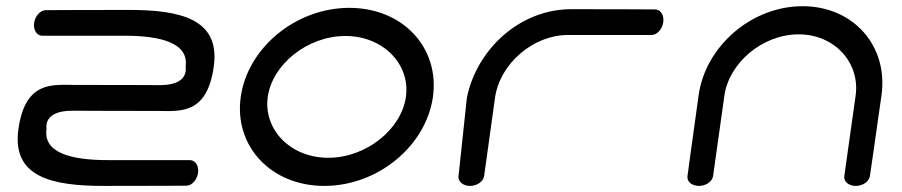

<svg xmlns="http://www.w3.org/2000/svg" viewBox="-20 -611 2963 631"><path d="M40.5 -186.7C18.2 -28.2 151.6 0 321.9 0C483.4 0 592 -0.7 592 -0.7C610.8 -0.7 627.7 -20.2 630.9 -42.8C634 -65.3 622.7 -84.8 603.8 -84.8C603.8 -84.8 445.3 -84.8 333.8 -84.8C215.2 -84.8 121.9 -108.2 132.9 -186.3C133.4 -190.1 119.6 -247.3 218.2 -247.1C221.5 -247.1 224.7 -247.1 227.6 -247.1C258 -247 360.8 -246.4 495.5 -246.4C568.2 -246.4 659.9 -230.9 682.5 -391.7C704.8 -550.1 571.4 -578.4 401.1 -578.4C239.6 -578.4 131 -577.6 131 -577.6C112.2 -577.6 95.3 -558.1 92.1 -535.6C89 -513.1 100.3 -493.5 119.2 -493.5C119.2 -493.5 277.7 -493.6 389.2 -493.6C507.8 -493.6 601.1 -470.1 590.1 -392C589.6 -388.3 603.4 -331 504.8 -331.2C504.8 -331.2 390.3 -331.9 227.5 -331.9C154.8 -331.9 63.1 -347.4 40.5 -186.7ZM219 -247.2C220 -247.2 221.8 -247.2 224.5 -247.1C221.2 -247.1 219 -247.2 219 -247.2Z M1115.1 -492.7C1241 -492.7 1328.9 -398.4 1314 -292.6C1299.2 -186.8 1184.7 -92.5 1058.9 -92.5C933 -92.5 845.1 -186.8 860 -292.6C874.8 -398.4 989.3 -492.7 1115.1 -492.7ZM1045.9 0C1221.5 0 1380 -130.9 1402.8 -292.6C1425.5 -454.3 1303.7 -585.2 1128.1 -585.2C952.5 -585.2 794 -454.3 771.2 -292.6C748.5 -130.9 870.3 0 1045.9 0Z M1571.7 -37.3C1575 -61.8 1592.2 -185.6 1606.8 -289.5C1622.8 -403.3 1734.2 -496 1845.8 -496C1960.4 -496 2120.9 -496 2120.9 -496C2139.8 -496 2156.6 -515.5 2159.8 -538C2163 -560.5 2151.6 -580 2132.7 -580C2132.7 -580 2023.8 -580.8 1857.7 -580.8C1688.7 -580.8 1547.5 -449.9 1514.5 -290.6L1514.4 -290.4L1514.4 -290.1C1514.3 -289.4 1487.7 -39.6 1486.8 -31.3C1485.1 -14.8 1501.4 0 1524.4 0C1547 0 1568.3 -13.9 1571 -32.3C1571.2 -34 1571.4 -35.6 1571.7 -37.3Z M2877 -298C2899.7 -459.5 2785.2 -590.6 2617.6 -590.6C2450.1 -590.6 2298.7 -459.5 2276 -298C2253.7 -139.1 2239.4 -32.4 2239.4 -32.4C2236.8 -13.9 2254.4 0 2276.9 0C2299.5 0 2320.9 -13.8 2323.5 -32.4C2323.5 -32.4 2345.3 -187.7 2360.7 -297C2375.7 -403.6 2485.2 -498.1 2604.6 -498.1C2724.1 -498.1 2807 -403.6 2792 -297C2776.7 -187.7 2754.8 -32.4 2754.8 -32.4C2752.2 -13.8 2769.8 0 2792.3 0C2814.9 0 2836.3 -13.9 2838.9 -32.4C2838.9 -32.4 2854.6 -139.1 2877 -298Z"/></svg>

Font: Hi.
Style: Bold
Weight: 400
Designer: Mew Too, Robert Jablonski
Foundry: Cannot Into Space Fonts
Version: Version 1.996